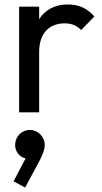

<svg xmlns="http://www.w3.org/2000/svg" viewBox="-20 -505 459 863"><path d="M66 0H156V-271C156 -357 203 -400 270 -400C301 -400 324 -391 345 -370L404 -431C371 -469 333 -485 285 -485C227 -485 183 -461 156 -419V-475H66ZM93 338 160 213C176 181 181 162 181 147C181 109 150 79 115 79C77 79 48 109 48 147C48 178 70 202 95 207L41 310Z"/></svg>

Font: Outfit
Style: Regular
Weight: 400
Designer: Rodrigo Fuenzalida
Foundry: fragTYPE
Version: Version 1.100;gftools[0.9.27]